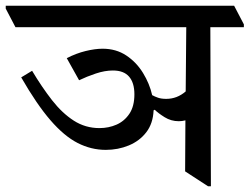

<svg xmlns="http://www.w3.org/2000/svg" viewBox="-48 -640 871 670"><path d="M321 -117Q270 -117 223 -141Q176 -165 128 -220.5Q80 -276 26 -370L64 -393Q98 -336 133.5 -290.5Q169 -245 209.5 -219Q250 -193 299 -193Q331 -193 358.5 -205Q386 -217 403.5 -243Q421 -269 421 -311Q421 -351 402.5 -372.5Q384 -394 346 -394Q318 -394 286.5 -383.5Q255 -373 228 -360L185 -437Q218 -454 251 -462Q284 -470 310 -470Q357 -470 392.5 -446.5Q428 -423 451 -385.5Q474 -348 483 -308Q492 -303 503.5 -299Q515 -295 532 -295Q570 -295 600 -321L602 -545H6L-28 -610V-620H769L803 -555V-545H686L688 10H678L598 -42L599 -220Q587 -217 576 -217Q549 -217 526.5 -231Q504 -245 492 -257L488 -255Q486 -209 462.5 -178.5Q439 -148 401.5 -132.5Q364 -117 321 -117Z"/></svg>

Font: Tiro Devanagari Sanskrit
Style: Regular
Weight: 400
Designer: Devanagari: John Hudson & Fiona Ross. Latin: John Hudson.
Foundry: Tiro Typeworks Ltd.
Version: Version 1.52